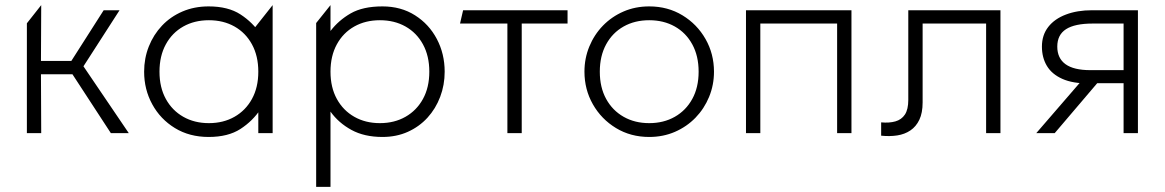

<svg xmlns="http://www.w3.org/2000/svg" viewBox="-20 -520 4550 750"><path d="M413 0 244 -259 385 -480H447L306 -261L483 0ZM85 0V-429L141 -500L140 -282H282V-230H140L141 0Z M795 15Q720 15 663.2 -19.8Q606.5 -54.5 574.8 -112.5Q543 -170.5 543 -240Q543 -292 561.2 -338.2Q579.5 -384.5 612.8 -419.8Q646 -455 692.5 -475Q739 -495 795 -495Q871 -495 919.2 -463.8Q967.5 -432.5 998 -386L969 -354V-404L1045 -500V0H989V-106L998 -94Q967.5 -47.5 919.2 -16.2Q871 15 795 15ZM796 -39Q852.5 -39 896 -63.8Q939.5 -88.5 964.2 -133.5Q989 -178.5 989 -240Q989 -301.5 964.2 -346.8Q939.5 -392 896 -416.5Q852.5 -441 796 -441Q739.5 -441 696 -416.5Q652.5 -392 627.8 -346.8Q603 -301.5 603 -240Q603 -178.5 627.8 -133.5Q652.5 -88.5 696 -63.8Q739.5 -39 796 -39Z M1215 210V-430L1271 -500V-399Q1302.5 -440.5 1350 -467.8Q1397.5 -495 1474 -495Q1546.5 -495 1601.2 -460.2Q1656 -425.5 1686.5 -367.5Q1717 -309.5 1717 -240Q1717 -188 1699.5 -141.8Q1682 -95.5 1649.8 -60.2Q1617.5 -25 1573 -5Q1528.5 15 1474 15Q1403 15 1352.8 -12.5Q1302.5 -40 1271 -84V210ZM1464 -39Q1520.5 -39 1564 -63.8Q1607.5 -88.5 1632.2 -133.5Q1657 -178.5 1657 -240Q1657 -301.5 1632.2 -346.8Q1607.5 -392 1564 -416.5Q1520.5 -441 1464 -441Q1407.5 -441 1364 -416.5Q1320.5 -392 1295.8 -346.8Q1271 -301.5 1271 -240Q1271 -178.5 1295.8 -133.5Q1320.5 -88.5 1364 -63.8Q1407.5 -39 1464 -39Z M1962 0V-428H1777L1789 -480H2197V-428H2018V0Z M2516 15Q2443.5 15 2386.2 -19.8Q2329 -54.5 2296 -112.5Q2263 -170.5 2263 -240Q2263 -292 2282 -338.2Q2301 -384.5 2335.2 -419.8Q2369.5 -455 2415.5 -475Q2461.5 -495 2516 -495Q2588.5 -495 2645.8 -460.2Q2703 -425.5 2736 -367.5Q2769 -309.5 2769 -240Q2769 -188 2750 -141.8Q2731 -95.5 2696.8 -60.2Q2662.5 -25 2616.5 -5Q2570.5 15 2516 15ZM2516 -39Q2572.5 -39 2616 -63.8Q2659.5 -88.5 2684.2 -133.5Q2709 -178.5 2709 -240Q2709 -301.5 2684.2 -346.8Q2659.5 -392 2616 -416.5Q2572.5 -441 2516 -441Q2459.5 -441 2416 -416.5Q2372.5 -392 2347.8 -346.8Q2323 -301.5 2323 -240Q2323 -178.5 2347.8 -133.5Q2372.5 -88.5 2416 -63.8Q2459.5 -39 2516 -39Z M2894 0V-480H3306V0H3250V-428H2950V0Z M3422 10V-42Q3453.5 -39 3477.5 -45.8Q3501.5 -52.5 3514.8 -72.5Q3528 -92.5 3528 -130V-480H3888V0H3832V-428H3584V-120Q3584 -79 3571.2 -52.2Q3558.5 -25.5 3536.2 -10.5Q3514 4.5 3484.8 9Q3455.5 13.5 3422 10Z M4028 0 4232 -236 4236 -194Q4171 -193.5 4130 -211.8Q4089 -230 4069.5 -262.5Q4050 -295 4050 -338Q4050 -383 4074.8 -414.8Q4099.5 -446.5 4143.8 -463.2Q4188 -480 4246 -480H4425V0H4369V-428H4248Q4178.5 -428 4144.2 -406Q4110 -384 4110 -338Q4110 -292.5 4142.2 -269.2Q4174.5 -246 4239 -246H4382V-195H4266L4100 0Z"/></svg>

Font: Geologica-Sharp
Style: Regular
Weight: 100
Designer: Sindre Bremnes, Frode Helland
Foundry: Monokrom Skriftforlag AS
Version: Version 1.010;gftools[0.9.28]